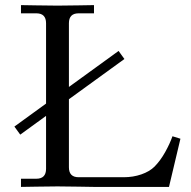

<svg xmlns="http://www.w3.org/2000/svg" viewBox="-20 -734 753 755"><path d="M36.6 -236.3 161.1 -326.7V-642.6Q161.1 -681.6 123 -681.6H62.5V-713.9Q64.5 -713.9 122.6 -712.9Q180.7 -711.9 206.1 -711.9Q231.4 -711.9 289.6 -712.9Q347.7 -713.9 349.6 -713.9V-681.6H289.1Q251 -681.6 251 -642.6V-392.1L446.3 -533.7L469.2 -502L251 -343.8V-76.2Q251 -37.1 289.1 -37.1H466.8Q503.4 -37.1 535.9 -48.3Q568.4 -59.6 587.9 -79.1Q610.8 -102.5 629.4 -135.7Q647.9 -168.9 658.2 -198.2L689.5 -188.5L644.5 1H349.6Q347.7 1 289.6 0Q231.4 -1 206.1 -1Q180.7 -1 122.6 0Q64.5 1 62.5 1V-31.2H123Q161.1 -31.2 161.1 -70.3V-278.3L59.6 -204.6Z"/></svg>

Font: Theano Old Style
Style: Regular
Weight: 400
Designer: Alexey Kryukov
Version: Version 2.00